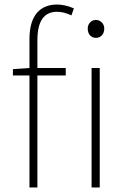

<svg xmlns="http://www.w3.org/2000/svg" viewBox="-20 -827 564 847"><path d="M384 0H420V-527H384ZM403 -660C423 -660 440 -675 440 -701C440 -723 423 -739 403 -739C383 -739 367 -723 367 -701C367 -675 383 -660 403 -660ZM37 -494H110V0H145V-494H270V-527H145V-650C145 -729 171 -775 231 -775C251 -775 273 -770 295 -759L306 -790C281 -801 255 -807 232 -807C156 -807 110 -758 110 -655V-527L37 -522Z"/></svg>

Font: Noto Sans JP Thin
Style: Regular
Weight: 100
Designer: Ryoko NISHIZUKA 西塚涼子 (kana, bopomofo & ideographs); Paul D. Hunt (Latin, Greek & Cyrillic); Sandoll Communications 산돌커뮤니
Foundry: Adobe
Version: Version 2.004;hotconv 1.0.118;makeotfexe 2.5.65603